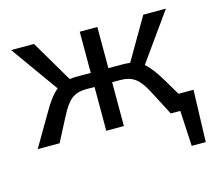

<svg xmlns="http://www.w3.org/2000/svg" viewBox="-85 -523 884 779"><g transform="rotate(-15 356.5 -133.5)"><path d="M632 -69H695L688 149H629L621 0H581L528 -102Q504 -149 480 -166.5Q456 -184 420 -184H384V0H310V-184H274Q238 -184 214.5 -166.5Q191 -149 167 -102L114 0H22L100 -133Q133 -192 164 -217L22 -416H118L221 -241Q237 -243 249 -243H310V-416H384V-243H446Q457 -243 475 -241L577 -416H672L530 -217Q559 -193 594 -133Z"/></g></svg>

Font: EauTestText Medium
Style: Regular
Weight: 500
Designer: Christian Thalmann (Catharsis Fonts)
Version: Version 0.001;PS 000.001;hotconv 1.0.88;makeotf.lib2.5.64775